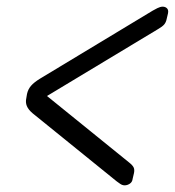

<svg xmlns="http://www.w3.org/2000/svg" viewBox="-20 -587 525 576"><path d="M354 -31Q347 -31 340.5 -35.5Q334 -40 330 -43L78 -247Q65 -258 60.5 -269Q56 -280 59 -293L61 -305Q64 -319 73 -329.5Q82 -340 100 -351L438 -555Q443 -558 452 -562.5Q461 -567 468 -567Q476 -567 481 -562Q486 -557 484 -547L480 -530Q478 -520 472.5 -513.5Q467 -507 453 -499L121 -299L368 -99Q378 -91 381 -84.5Q384 -78 382 -68L378 -51Q377 -41 369.5 -36Q362 -31 354 -31Z"/></svg>

Font: Rubik Light
Style: Italic
Weight: 300
Italic angle: -12°
Designer: Hubert and Fischer
Foundry: Hubert and Fischer
Version: Version 2.300;gftools[0.9.30]